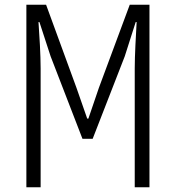

<svg xmlns="http://www.w3.org/2000/svg" viewBox="-20 -788 740 808"><path d="M91 -768V0H151V-500C151 -556 146 -640 142 -695H146L193 -551L327 -204H370L505 -551L551 -695H555C552 -640 547 -556 547 -500V0H609V-768H526L396 -418L352 -289H347L302 -418L174 -768Z"/></svg>

Font: Kawkab Mono Light
Style: Regular
Weight: 300
Monospace: yes
Designer: Abdullah Arif
Foundry: Abdullah Arif
Version: Version 1.000;PS 000.500;hotconv 1.0.88;makeotf.lib2.5.64775